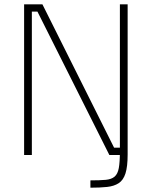

<svg xmlns="http://www.w3.org/2000/svg" viewBox="-20 -720 711 892"><path d="M400 152V118Q444 118 471 115.5Q498 113 512.5 100.5Q527 88 532 60.5Q537 33 537 -17V-48H573V-2Q573 54 563 85.5Q553 117 531.5 131Q510 145 477.5 148.5Q445 152 400 152ZM92 0V-700H177L510 -34H537V-700H573V0H488L154 -666H128V0Z"/></svg>

Font: TitilliumWeb ExtraLight
Style: Regular
Weight: 400
Designer: Mohamed Gaber, Accademia di Belle Arti di Urbino and others
Foundry: Kief Type Foundry, Accademia di Belle Arti di Urbino and others
Version: Version 3.000; ttfautohint (v1.8.2)